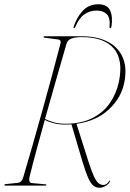

<svg xmlns="http://www.w3.org/2000/svg" viewBox="-22 -870 608 900"><path d="M493.5 -22Q493 -13 477.8 -1.5Q462.5 10 443 10Q427 10 414.5 -0.8Q402 -11.5 390.2 -38.8Q378.5 -66 363.5 -116L313 -287Q298.5 -286 283.5 -286Q256 -286 231.2 -292Q206.5 -298 188 -308Q168 -236 149.2 -167Q130.5 -98 116 -39Q113.5 -28.5 116 -20.8Q118.5 -13 126 -12L191.5 -6Q195.5 -6 195.5 -3Q195.5 0 192.5 0H3.5Q-1.5 0 -1.5 -3Q-1.5 -7 4.5 -7L62 -13Q79 -14.5 86 -36Q106.5 -104.5 129.5 -185Q152.5 -265.5 176.2 -350.5Q200 -435.5 222 -517Q244 -598.5 262 -668Q263.5 -676.5 259.8 -680.5Q256 -684.5 250.5 -685L188.5 -693Q182 -694 182 -697Q182 -700 186 -700H362Q433 -700 482.5 -674.8Q532 -649.5 553.2 -601Q574.5 -552.5 560.5 -482.5Q546.5 -412 488.8 -357.5Q431 -303 336.5 -289.5L393.5 -110Q408 -65 419 -42Q430 -19 440.2 -11Q450.5 -3 462.5 -3Q478.5 -3 489 -21Q491.5 -24 492.5 -24Q493.5 -24 493.5 -22ZM289.5 -664Q267.5 -588 241.2 -496.5Q215 -405 189 -312.5Q208.5 -302.5 232 -296.2Q255.5 -290 283.5 -290Q358.5 -290 410.5 -316.2Q462.5 -342.5 493.2 -387.2Q524 -432 535.5 -487.5Q556.5 -590.5 511 -643.2Q465.5 -696 362 -696Q332 -696 313.5 -689.5Q295 -683 289.5 -664ZM430.5 -820.5Q400 -820.5 374.5 -803.5Q349 -786.5 331.5 -744.5Q328.5 -738 325 -738Q321 -738 323.5 -745.5Q339 -791.5 367.2 -820.8Q395.5 -850 438 -850Q481 -850 494.2 -820.8Q507.5 -791.5 500.5 -745.5Q499 -738 495 -738Q491 -738 491.5 -744.5Q495.5 -786.5 478.5 -803.5Q461.5 -820.5 430.5 -820.5Z"/></svg>

Font: Fraunces 144pt Thin
Style: Italic
Weight: 100
Italic angle: -16°
Version: Version 1.000;[b76b70a41]